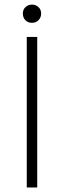

<svg xmlns="http://www.w3.org/2000/svg" viewBox="-20 -821 280 841"><path d="M120.1 -721.2Q103 -720.7 91.3 -732.4Q80.1 -744.1 80.1 -761.7Q80.1 -779.3 91.8 -790Q103.5 -800.8 120.1 -800.8Q136.7 -800.8 148.4 -790Q160.2 -779.3 160.2 -761.7Q160.2 -744.1 148.4 -732.4Q136.7 -720.7 120.1 -721.2ZM97.2 0V-659.2H143.1V0Z"/></svg>

Font: SourceSansPro-Light
Style: Regular
Weight: 300
Designer: Paul D. Hunt
Foundry: Adobe Systems Incorporated
Version: Version 2.020;PS 2.0;hotconv 1.0.86;makeotf.lib2.5.63406